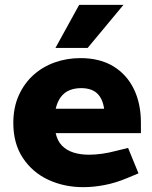

<svg xmlns="http://www.w3.org/2000/svg" viewBox="-20 -765 627 793"><path d="M324 8Q245 8 179.5 -22.5Q114 -53 74.5 -112.5Q35 -172 35 -257Q35 -321 57.5 -371Q80 -421 118.5 -455.5Q157 -490 207 -507.5Q257 -525 312 -525Q392 -525 447.5 -491.5Q503 -458 532.5 -398Q562 -338 562 -258V-215H210Q217 -183 236 -163.5Q255 -144 283.5 -135Q312 -126 348 -126Q373 -126 401.5 -130Q430 -134 460 -142L509 -154L552 -49L504 -29Q459 -10 413 -1Q367 8 324 8ZM210 -316H410Q404 -358 381 -379.5Q358 -401 315 -401Q288 -401 266.5 -392Q245 -383 231 -364Q217 -345 210 -316ZM209 -567 307 -745H490L342 -567Z"/></svg>

Font: REM Medium
Style: Bold
Weight: 700
Version: Version 1.005;gftools[0.9.28]